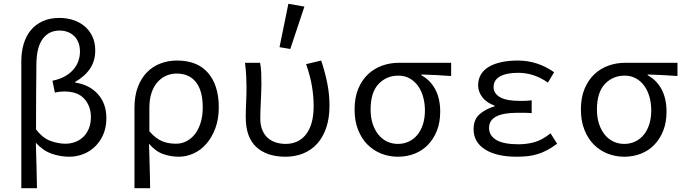

<svg xmlns="http://www.w3.org/2000/svg" viewBox="-20 -819 3640 1018"><path d="M93 179V-495Q93 -544 105.5 -586Q118 -628 143 -658.5Q168 -689 206 -706.5Q244 -724 295 -724Q332 -724 366 -713.5Q400 -703 426.5 -681.5Q453 -660 469 -627.5Q485 -595 485 -551Q485 -497 458 -456Q431 -415 379 -385V-381Q454 -370 499 -320Q544 -270 544 -193Q544 -144 527.5 -106Q511 -68 483.5 -41.5Q456 -15 420.5 -1.5Q385 12 347 12Q300 12 254 -4Q208 -20 170 -62Q172 0 173.5 58.5Q175 117 176 179ZM327 -57Q355 -57 379.5 -66.5Q404 -76 422.5 -94Q441 -112 451.5 -138.5Q462 -165 462 -198Q462 -256 427 -295Q392 -334 321 -334Q295 -334 271 -328L258 -391Q298 -399 325.5 -415Q353 -431 370.5 -452Q388 -473 396 -497Q404 -521 404 -545Q404 -573 395.5 -594Q387 -615 372 -629Q357 -643 337.5 -650Q318 -657 296 -657Q239 -657 206.5 -613Q174 -569 173 -480Q172 -392 171.5 -306.5Q171 -221 171 -133Q206 -87 247.5 -72Q289 -57 327 -57Z M693 179V-248Q693 -311 711 -358Q729 -405 759.5 -436Q790 -467 831 -482.5Q872 -498 919 -498Q1027 -498 1083.5 -432Q1140 -366 1140 -250Q1140 -188 1122 -139.5Q1104 -91 1074.5 -57Q1045 -23 1006.5 -5.5Q968 12 928 12Q886 12 845.5 -2Q805 -16 770 -57Q771 -24 772 4.5Q773 33 773.5 61Q774 89 775 118Q776 147 776 179ZM914 -57Q943 -57 969 -70.5Q995 -84 1014 -108.5Q1033 -133 1044 -169Q1055 -205 1055 -250Q1055 -290 1047 -323Q1039 -356 1022 -379.5Q1005 -403 979 -416Q953 -429 916 -429Q887 -429 861 -417.5Q835 -406 815 -383.5Q795 -361 783.5 -327Q772 -293 772 -247V-123Q790 -102 807.5 -89Q825 -76 843 -69Q861 -62 879 -59.5Q897 -57 914 -57Z M1494 12Q1395 12 1339 -39.5Q1283 -91 1283 -197Q1283 -236 1285 -275Q1287 -314 1287 -353Q1287 -382 1285.5 -415Q1284 -448 1279 -486H1359Q1364 -460 1365 -432.5Q1366 -405 1366 -373Q1366 -354 1365 -331Q1364 -308 1363 -284Q1362 -260 1361 -236.5Q1360 -213 1360 -192Q1360 -155 1371 -129Q1382 -103 1400.5 -87Q1419 -71 1443.5 -63.5Q1468 -56 1495 -56Q1527 -56 1554 -68Q1581 -80 1601 -104.5Q1621 -129 1632 -167Q1643 -205 1643 -257Q1643 -308 1634 -362Q1625 -416 1603 -479L1683 -498Q1703 -438 1715 -379Q1727 -320 1727 -259Q1727 -193 1710 -142.5Q1693 -92 1662 -57.5Q1631 -23 1588 -5.5Q1545 12 1494 12ZM1519 -559 1462 -569 1509 -799 1594 -784Z M2090 12Q2043 12 2001.5 -4.5Q1960 -21 1928.5 -52.5Q1897 -84 1878.5 -131Q1860 -178 1860 -238Q1860 -302 1879.5 -348.5Q1899 -395 1931.5 -425.5Q1964 -456 2006 -471Q2048 -486 2094 -486H2372V-416Q2329 -419 2292.5 -421Q2256 -423 2214 -424V-420Q2262 -394 2288 -345Q2314 -296 2314 -227Q2314 -170 2296.5 -126Q2279 -82 2249 -51Q2219 -20 2178 -4Q2137 12 2090 12ZM2090 -56Q2121 -56 2147.5 -68.5Q2174 -81 2193 -104Q2212 -127 2222.5 -160Q2233 -193 2233 -234Q2233 -270 2224 -303.5Q2215 -337 2197 -362.5Q2179 -388 2152.5 -403Q2126 -418 2092 -418Q2029 -418 1987 -373.5Q1945 -329 1945 -238Q1945 -196 1956 -162.5Q1967 -129 1986.5 -105Q2006 -81 2032.5 -68.5Q2059 -56 2090 -56Z M2720 12Q2613 12 2552 -26.5Q2491 -65 2491 -134Q2491 -186 2523.5 -214Q2556 -242 2602 -255V-259Q2559 -275 2537 -304Q2515 -333 2515 -367Q2515 -400 2530.5 -425Q2546 -450 2574 -466Q2602 -482 2640.5 -490Q2679 -498 2725 -498Q2779 -498 2827.5 -482Q2876 -466 2918 -436L2885 -381Q2812 -433 2727 -433Q2666 -433 2631.5 -414Q2597 -395 2597 -357Q2597 -324 2630.5 -304Q2664 -284 2738 -284Q2752 -284 2766.5 -284.5Q2781 -285 2799 -287V-219Q2778 -221 2759.5 -221Q2741 -221 2723 -221Q2573 -221 2573 -141Q2573 -100 2611.5 -77Q2650 -54 2729 -54Q2774 -54 2814.5 -65.5Q2855 -77 2899 -112L2934 -57Q2907 -37 2882 -23.5Q2857 -10 2831 -2Q2805 6 2778 9Q2751 12 2720 12Z M3290 12Q3243 12 3201.5 -4.5Q3160 -21 3128.5 -52.5Q3097 -84 3078.5 -131Q3060 -178 3060 -238Q3060 -302 3079.5 -348.5Q3099 -395 3131.5 -425.5Q3164 -456 3206 -471Q3248 -486 3294 -486H3572V-416Q3529 -419 3492.5 -421Q3456 -423 3414 -424V-420Q3462 -394 3488 -345Q3514 -296 3514 -227Q3514 -170 3496.5 -126Q3479 -82 3449 -51Q3419 -20 3378 -4Q3337 12 3290 12ZM3290 -56Q3321 -56 3347.5 -68.5Q3374 -81 3393 -104Q3412 -127 3422.5 -160Q3433 -193 3433 -234Q3433 -270 3424 -303.5Q3415 -337 3397 -362.5Q3379 -388 3352.5 -403Q3326 -418 3292 -418Q3229 -418 3187 -373.5Q3145 -329 3145 -238Q3145 -196 3156 -162.5Q3167 -129 3186.5 -105Q3206 -81 3232.5 -68.5Q3259 -56 3290 -56Z"/></svg>

Font: Source Code Pro
Style: Regular
Weight: 400
Monospace: yes
Designer: Paul D. Hunt, Teo Tuominen
Foundry: Adobe Systems Incorporated
Version: Version 2.030;PS 1.000;hotconv 16.6.51;makeotf.lib2.5.65220